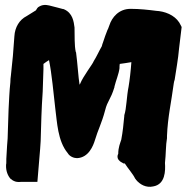

<svg xmlns="http://www.w3.org/2000/svg" viewBox="-20 -729 742 760"><path d="M4 -75C3 -53 11 -32 23 -20H24C32 -12 45 -7 62 -9H128L139 -141C140 -151 140 -162 141 -171V-172C143 -240 144 -295 149 -366L152 -456V-476C160 -482 167 -487 174 -491C185 -438 192 -358 199 -298C206 -247 208 -171 248 -123C256 -109 273 -103 285 -103C331 -105 349 -152 356 -175C367 -213 383 -242 396 -292C406 -332 417 -332 433 -384V-386C439 -411 450 -435 453 -459V-463C453 -464 453 -470 454 -476C468 -478 484 -480 500 -483C498 -452 493 -409 489 -386C481 -347 481 -300 472 -273V-270C469 -238 466 -207 460 -176C456 -163 448 -146 448 -120C448 -120 435 -99 464 -85L469 -82H474C488 -60 506 -41 515 -22L517 -20L518 -18C534 2 559 15 586 9C635 1 635 -54 633 -84C637 -118 636 -155 641 -182V-191C644 -266 658 -324 668 -400L670 -410L671 -411C677 -452 685 -493 689 -539L699 -622L696 -628C681 -662 646 -680 610 -685L599 -686C568 -690 533 -694 497 -694C450 -694 423 -660 413 -629L407 -613L406 -612C400 -596 393 -579 387 -559C386 -557 385 -554 383 -546C372 -527 362 -504 351 -487C347 -475 310 -429 297 -397L296 -396C296 -395 295 -394 295 -393C290 -423 287 -478 281 -522L280 -523C274 -550 276 -587 275 -618V-620C272 -643 268 -677 234 -692L232 -693H230C214 -697 201 -701 184 -705C175 -707 155 -715 135 -703C129 -700 126 -695 122 -688L85 -665C57 -651 39 -621 37 -586L31 -507L23 -429C22 -422 21 -414 21 -403C17 -367 16 -332 14 -297L11 -206C11 -190 10 -174 8 -152L5 -100V-89C5 -83 5 -81 4 -77Z"/></svg>

Font: Vapor
Style: Blk
Weight: 900
Foundry: Cannot Into Space Fonts
Version: Version 0.179